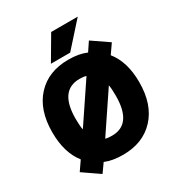

<svg xmlns="http://www.w3.org/2000/svg" viewBox="-231 -1112 1218 1314"><g transform="rotate(-30 378.0 -455.0)"><path d="M431.6 -582Q414.1 -588.9 379.9 -588.9Q220.7 -588.9 220.7 -365.2Q220.7 -309.6 227.5 -278.3ZM379.9 -140.6Q538.1 -140.6 538.1 -365.2Q538.1 -420.9 532.2 -450.2L328.1 -146.5Q344.7 -140.6 379.9 -140.6ZM262.7 -776.4 373 -963.9H583L415 -776.4ZM567.4 -784.2 697.3 -695.3 646.5 -622.1Q723.6 -526.4 723.6 -365.2Q723.6 -189.5 630.9 -89.4Q538.1 10.7 379.9 10.7Q297.9 10.7 239.3 -13.7L191.4 53.7L62.5 -35.2L112.3 -107.4Q36.1 -203.1 36.1 -365.2Q36.1 -541 128.4 -641.1Q220.7 -741.2 379.9 -741.2Q461.9 -741.2 521.5 -715.8Z"/></g></svg>

Font: Gen Shin Gothic Heavy
Style: Bold
Weight: 900
Designer: [Source Han Sans]
Ryoko NISHIZUKA  (kana & ideographs); Paul D. Hunt (Latin, Greek & Cyrillic); Wenlong ZHANG  (bopomofo
Version: Version 1.002.20150607